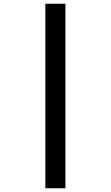

<svg xmlns="http://www.w3.org/2000/svg" viewBox="-20 -777 591 1024"><path d="M222 -757H329V227H222Z"/></svg>

Font: Noto Sans Bamum
Style: Bold
Weight: 700
Designer: Monotype Design Team
Foundry: Monotype Imaging Inc.
Version: Version 2.002; ttfautohint (v1.8.4.7-5d5b)